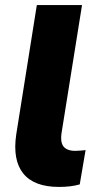

<svg xmlns="http://www.w3.org/2000/svg" viewBox="-20 -725 388 756"><path d="M212 11Q114 11 71.5 -42Q29 -95 44 -196L125 -705H303L222 -199Q219 -176 223.5 -161Q228 -146 241.5 -138.5Q255 -131 276 -131Q286 -131 296.5 -132Q307 -133 317 -134L294 1Q277 6 256.5 8.5Q236 11 212 11Z"/></svg>

Font: Nunito Sans 12pt Black
Style: Italic
Weight: 900
Italic angle: -9°
Designer: Vernon Adams
Foundry: Vernon Adams
Version: Version 3.101;gftools[0.9.27]